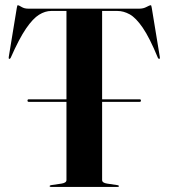

<svg xmlns="http://www.w3.org/2000/svg" viewBox="-20 -734 662 754"><path d="M88 -339Q88 -344 93 -344H241V-691H181Q157.5 -691 133.5 -676.2Q109.5 -661.5 82.2 -621.8Q55 -582 22 -507Q19.5 -502 16 -503Q13 -504 14.5 -511L46 -703Q47 -710 48 -711.8Q49 -713.5 50.5 -713.5Q53.5 -713.5 64.5 -706.8Q75.5 -700 90.5 -700H527.5Q543 -700 555.5 -706.8Q568 -713.5 571.5 -713.5Q573 -713.5 574 -711.8Q575 -710 576 -703L607.5 -511Q609 -504 606 -503Q602.5 -502 600 -507Q567.5 -586 540.5 -625.2Q513.5 -664.5 489.2 -677.8Q465 -691 441 -691H381V-344H528.5Q533.5 -344 533.5 -339Q533.5 -334 528.5 -334H381V-27Q381 -16 400.5 -13L441 -7Q447 -6 447 -3Q447 0 442 0H180Q175 0 175 -3Q175 -6 181 -7L221.5 -13Q241 -16 241 -27V-334H93Q88 -334 88 -339Z"/></svg>

Font: Fraunces 144pt SemiBold
Style: Regular
Weight: 600
Version: Version 1.000;[0bf87f6ff]